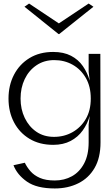

<svg xmlns="http://www.w3.org/2000/svg" viewBox="-20 -804 634 1083"><path d="M289 259Q187 259 132 220.5Q77 182 56 128L120 114Q132 139 152 162Q172 185 205 199.5Q238 214 289 214Q343 214 386 190Q429 166 454.5 118Q480 70 480 -1V-101L486 -150Q473 -105 446.5 -68Q420 -31 378.5 -9Q337 13 280 13Q203 13 146.5 -21Q90 -55 59 -114Q28 -173 28 -248Q28 -323 59 -382.5Q90 -442 146.5 -476.5Q203 -511 280 -511Q339 -511 380.5 -489.5Q422 -468 447.5 -431Q473 -394 486 -349L480 -400V-500H546L547 -1Q547 86 513.5 143.5Q480 201 421.5 230Q363 259 289 259ZM286 -465Q229 -465 186 -436Q143 -407 119.5 -358Q96 -309 96 -248Q96 -188 119.5 -139Q143 -90 185 -61Q227 -32 285 -32Q342 -32 389 -58.5Q436 -85 464 -133Q492 -181 492 -248Q492 -316 464 -364.5Q436 -413 389.5 -439Q343 -465 286 -465ZM144 -784 312 -672 480 -784 507 -766 314 -612H310L118 -766Z"/></svg>

Font: Panamera
Style: Regular
Weight: 400
Designer: Bastien Sozeau
Foundry: NBR — Bastien Sozeau
Version: Version 3.002; ttfautohint (v1.8.4.7-5d5b);gftools[0.9.33]